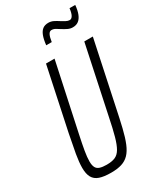

<svg xmlns="http://www.w3.org/2000/svg" viewBox="-221 -964 886 1051"><g transform="rotate(-30 222.0 -439.0)"><path d="M156 8Q111 8 83.5 -1.5Q56 -11 43.5 -33.5Q31 -56 31 -94Q31 -129 39.5 -178Q48 -227 62 -296L145 -688H199L108 -263Q96 -207 89.5 -169Q83 -131 83 -105Q83 -81 90 -67Q97 -53 113.5 -47.5Q130 -42 156 -42Q190 -42 210.5 -51Q231 -60 245 -84Q259 -108 271 -151Q283 -194 297 -263L387 -688H441L358 -296Q343 -223 330.5 -171Q318 -119 303.5 -84Q289 -49 269.5 -29Q250 -9 222.5 -0.5Q195 8 156 8ZM196 -774Q200 -810 208.5 -832Q217 -854 231 -864.5Q245 -875 267 -875Q284 -875 299 -867.5Q314 -860 329 -850Q342 -842 354 -835.5Q366 -829 377 -829Q389 -829 397 -843.5Q405 -858 408 -886H444Q441 -852 432 -830Q423 -808 408.5 -797Q394 -786 372 -786Q356 -786 341.5 -793Q327 -800 311 -810Q299 -818 287 -825Q275 -832 262 -832Q250 -832 242.5 -817.5Q235 -803 231 -774Z"/></g></svg>

Font: Saira ExtraCondensed Light
Style: Italic
Weight: 300
Width: 2
Italic angle: -12°
Designer: Hector Gatti with collaboration of the Omnibus-Type team
Foundry: Omnibus-Type
Version: Version 1.101